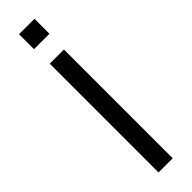

<svg xmlns="http://www.w3.org/2000/svg" viewBox="-308 -890 880 880"><g transform="rotate(-45 132.5 -450.0)"><path d="M87 0V-705H179V0ZM83 -803V-900H183V-803Z"/></g></svg>

Font: Nunito Sans 10pt SemiCondensed Medium
Style: Regular
Weight: 500
Width: 4
Designer: Vernon Adams
Foundry: Vernon Adams
Version: Version 3.101;gftools[0.9.27]